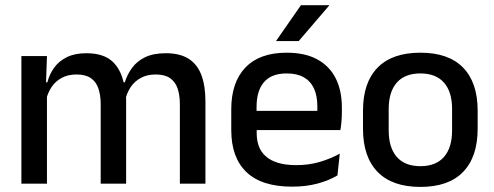

<svg xmlns="http://www.w3.org/2000/svg" viewBox="-20 -704 1894 736"><path d="M669.5 0V-304.5Q669.5 -339 660.8 -364.8Q652 -390.5 631.8 -404.5Q611.5 -418.5 577 -418.5Q544 -418.5 520 -405.5Q496 -392.5 481.2 -370.5Q466.5 -348.5 460 -320.5L447 -388.5H458.5Q467.5 -418 486 -443.5Q504.5 -469 536 -484.5Q567.5 -500 615.5 -500Q669.5 -500 703 -478.8Q736.5 -457.5 752 -416.2Q767.5 -375 767.5 -315.5V0ZM62 0V-489H160L156 -374.5L160 -368.5V0ZM366 0V-304.5Q366 -339 357.2 -364.8Q348.5 -390.5 328.2 -404.5Q308 -418.5 273.5 -418.5Q240.5 -418.5 216.5 -405.5Q192.5 -392.5 177.8 -370.5Q163 -348.5 156.5 -320.5L140.5 -388.5H161.5Q169.5 -419.5 187.8 -444.8Q206 -470 236.5 -485Q267 -500 311.5 -500Q379.5 -500 414.5 -465Q449.5 -430 458.5 -363Q461 -353.5 462.2 -341.5Q463.5 -329.5 463.5 -318V0Z M1100 11.5Q983 11.5 924.8 -44.2Q866.5 -100 866.5 -205V-285Q866.5 -388.5 920.8 -445.2Q975 -502 1079 -502Q1149.5 -502 1196.5 -476.2Q1243.5 -450.5 1267 -403.5Q1290.5 -356.5 1290.5 -292V-273.5Q1290.5 -256.5 1289 -239Q1287.5 -221.5 1285 -205.5H1195Q1196 -231.5 1196.2 -254.5Q1196.5 -277.5 1196.5 -296.5Q1196.5 -337 1183.5 -365Q1170.5 -393 1144.5 -407.8Q1118.5 -422.5 1079 -422.5Q1020.5 -422.5 992 -389.2Q963.5 -356 963.5 -294.5V-248.5L964 -237V-193.5Q964 -166 972.2 -143.5Q980.5 -121 998.8 -104.8Q1017 -88.5 1046 -79.8Q1075 -71 1116.5 -71Q1163.5 -71 1204.8 -83Q1246 -95 1282.5 -115L1273.5 -31.5Q1240.5 -12 1196.8 -0.2Q1153 11.5 1100 11.5ZM918.5 -205.5V-279H1265V-205.5ZM1133.5 -684H1241.5V-682.5L1125 -546.5H1039V-548Z M1591.5 12.5Q1483.5 12.5 1427.5 -45Q1371.5 -102.5 1371.5 -210.5V-280Q1371.5 -387.5 1427.5 -444.8Q1483.5 -502 1591.5 -502Q1699.5 -502 1755.2 -444.8Q1811 -387.5 1811 -280V-210.5Q1811 -102.5 1755.2 -45Q1699.5 12.5 1591.5 12.5ZM1591.5 -67Q1651 -67 1682 -102.5Q1713 -138 1713 -204.5V-286Q1713 -352 1682 -387.2Q1651 -422.5 1591.5 -422.5Q1532 -422.5 1501 -387.2Q1470 -352 1470 -286V-204.5Q1470 -138 1501 -102.5Q1532 -67 1591.5 -67Z"/></svg>

Font: Anek Tamil Medium Medium
Style: Regular
Weight: 500
Version: Version 1.003